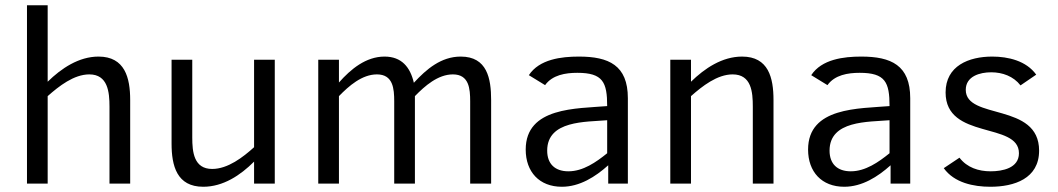

<svg xmlns="http://www.w3.org/2000/svg" viewBox="-20 -701 4038 733"><path d="M83 0H162V-334C205 -372 262 -417 321 -417C392 -417 398 -349 398 -294V0H477V-319C477 -404 457 -485 356 -485C281 -485 214 -440 162 -389V-681H83Z M635 -473V-153C635 -68 655 12 756 12C832 12 898 -32 950 -84V0H1029V-473H950V-139C908 -101 850 -56 790 -56C720 -56 714 -121 714 -176V-473Z M1274 0V-334C1312 -373 1362 -417 1419 -417C1481 -417 1485 -362 1485 -314V0H1564V-334C1602 -373 1652 -417 1709 -417C1771 -417 1775 -362 1775 -314V0H1855V-319C1855 -401 1840 -485 1739 -485C1664 -485 1608 -437 1560 -385C1546 -445 1513 -485 1448 -485C1377 -485 1319 -437 1274 -386V-473H1195V0Z M2125 12C2193 12 2253 -26 2302 -70V0H2377V-326C2377 -452 2304 -485 2190 -485C2123 -485 2039 -475 1999 -414L2061 -376C2089 -415 2139 -423 2184 -423C2282 -423 2298 -387 2298 -296C2182 -286 1987 -293 1987 -130C1987 -45 2039 12 2125 12ZM2069 -126C2069 -242 2217 -235 2298 -242V-116C2256 -82 2206 -47 2150 -47C2099 -47 2069 -75 2069 -126Z M2539 0H2618V-334C2661 -372 2718 -417 2777 -417C2849 -417 2854 -349 2854 -294V0H2933V-319C2933 -404 2914 -485 2813 -485C2737 -485 2670 -440 2618 -389V-473H2539Z M3203 12C3271 12 3331 -26 3380 -70V0H3455V-326C3455 -452 3382 -485 3268 -485C3201 -485 3117 -475 3077 -414L3139 -376C3167 -415 3217 -423 3262 -423C3360 -423 3376 -387 3376 -296C3260 -286 3065 -293 3065 -130C3065 -45 3117 12 3203 12ZM3147 -126C3147 -242 3295 -235 3376 -242V-116C3334 -82 3284 -47 3228 -47C3177 -47 3147 -75 3147 -126Z M3583 -59C3623 -3 3697 12 3761 12C3852 12 3947 -19 3947 -126C3947 -311 3667 -242 3667 -358C3667 -410 3721 -425 3764 -425C3807 -425 3849 -410 3876 -375L3936 -416C3898 -469 3829 -485 3768 -485C3679 -485 3590 -450 3590 -348C3590 -166 3870 -237 3870 -116C3870 -59 3807 -47 3762 -47C3716 -47 3672 -61 3643 -99Z"/></svg>

Font: Logix
Style: Regular
Weight: 400
Designer: Michael Lee Finney
Version: Version 1.06